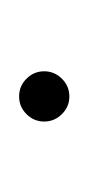

<svg xmlns="http://www.w3.org/2000/svg" viewBox="37 -349 95 209"><g transform="rotate(90 84.5 -244.5)"><path d="M65.7 -225.8Q57.6 -233.9 57.6 -245.1Q57.6 -256.3 65.7 -264.4Q73.7 -272.5 85 -272.5Q96.2 -272.5 104.2 -264.4Q112.3 -256.3 112.3 -245.1Q112.3 -233.9 104.2 -225.8Q96.2 -217.8 85 -217.8Q73.7 -217.8 65.7 -225.8Z"/></g></svg>

Font: Spartan MB ExtLt
Style: Regular
Weight: 200
Designer: Matt Bailey, Mirko Velimirovic
Foundry: Matt Bailey
Version: Version 1.005